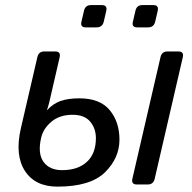

<svg xmlns="http://www.w3.org/2000/svg" viewBox="-20 -711 739 740"><path d="M60.5 -216.8 124 -490.7Q128.9 -512.7 150.9 -512.7H192.9Q214.8 -512.7 210 -490.7L169.9 -316.9Q165 -297.9 161.1 -287.1H162.1Q184.6 -311.5 213.4 -321.8Q242.2 -332 286.1 -332Q365.2 -332 402.8 -286.6Q440.4 -241.2 440.4 -172.9Q440.4 -101.6 384.3 -46.6Q328.1 8.3 201.2 8.3Q115.2 8.3 75.9 -52.5Q36.6 -113.3 60.5 -216.8ZM138.7 -180.7Q124.5 -119.1 147.7 -87.2Q170.9 -55.2 219.2 -55.2Q280.3 -55.2 314.9 -87.2Q349.6 -119.1 349.6 -178.7Q349.6 -215.8 327.6 -242.2Q305.7 -268.6 259.8 -268.6Q210 -268.6 178.5 -242.2Q147 -215.8 138.7 -180.7ZM507.3 0Q485.4 0 490.2 -22L598.6 -490.7Q603.5 -512.7 625.5 -512.7H667.5Q689.5 -512.7 684.6 -490.7L576.2 -22Q571.3 0 549.3 0ZM310.5 -605.5Q288.6 -605.5 293.9 -627.4L303.7 -669.4Q308.6 -691.4 330.6 -691.4H372.6Q394.5 -691.4 389.6 -669.4L379.9 -627.4Q374.5 -605.5 352.5 -605.5ZM508.8 -605.5Q486.8 -605.5 492.2 -627.4L502 -669.4Q506.8 -691.4 528.8 -691.4H570.8Q592.8 -691.4 587.9 -669.4L578.1 -627.4Q572.8 -605.5 550.8 -605.5Z"/></svg>

Font: Istok Web
Style: BoldItalic
Weight: 700
Italic angle: -13°
Designer: Andrey V. Panov
Foundry: Andrey V. Panov
Version: Version 1.0.2g